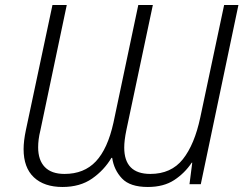

<svg xmlns="http://www.w3.org/2000/svg" viewBox="-20 -734 976 765"><path d="M229 11Q156 11 115 -27.5Q74 -66 74 -140Q74 -172 83 -215L189 -714H246L141 -215Q136 -195 134 -178.5Q132 -162 132 -147Q132 -96 158.5 -68.5Q185 -41 237 -41Q315 -41 362 -91Q409 -141 432 -245L531 -714H589L484 -218Q479 -194 477 -177Q475 -160 475 -146Q475 -41 579 -41Q662 -41 708.5 -99.5Q755 -158 778 -266L873 -714H930L780 0H735L746 -86H744Q716 -44 674 -16.5Q632 11 569 11Q498 11 466 -23Q434 -57 427 -105H424Q395 -56 347 -22.5Q299 11 229 11Z"/></svg>

Font: Noto Sans Light
Style: Italic
Weight: 300
Italic angle: -12°
Designer: Monotype Design Team
Foundry: Monotype Imaging Inc.
Version: Version 2.013; ttfautohint (v1.8.4.7-5d5b)